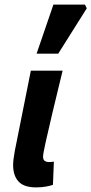

<svg xmlns="http://www.w3.org/2000/svg" viewBox="-20 -803 397 834"><path d="M137 11Q84 11 60.5 -14.5Q37 -40 37 -86Q37 -99 39 -113.5Q41 -128 44 -146L114 -496H252Q227 -394 208 -314Q189 -234 178 -184Q167 -134 167 -123Q167 -109 174.5 -104Q182 -99 191 -99Q196 -99 202 -99.5Q208 -100 214 -101L210 0Q198 4 179.5 7.5Q161 11 137 11ZM139 -570 212 -783H349L357 -767L233 -570Z"/></svg>

Font: Source Sans 3
Style: Bold Italic
Weight: 700
Italic angle: -11°
Designer: Paul D. Hunt
Foundry: Adobe
Version: Version 3.052;hotconv 1.1.0;makeotfexe 2.6.0